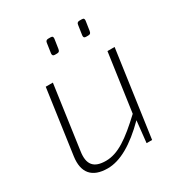

<svg xmlns="http://www.w3.org/2000/svg" viewBox="-162 -799 885 932"><g transform="rotate(-30 280.0 -333.0)"><path d="M228 -594H240C251 -594 255 -598 257 -610L265 -663C266 -673 263 -678 252 -678H239C229 -678 224 -673 223 -663L215 -609C214 -598 219 -594 228 -594ZM403 -594H415C426 -594 430 -598 432 -610L440 -663C441 -673 438 -678 427 -678H414C404 -678 399 -673 398 -663L390 -609C389 -598 393 -594 403 -594ZM458 -482 412 -157C318 -69 254 -24 186 -24C119 -24 91 -55 102 -127L152 -482H112L61 -121C49 -35 88 12 175 12C246 12 324 -33 412 -121L399 0H430L498 -482Z"/></g></svg>

Font: Exo 2 Extra Light
Style: Italic
Weight: 250
Italic angle: -8°
Designer: Natanael Gama
Version: Version 1.001;PS 001.001;hotconv 1.0.88;makeotf.lib2.5.64775